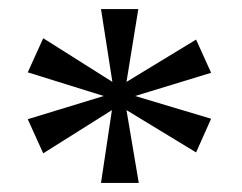

<svg xmlns="http://www.w3.org/2000/svg" viewBox="-20 -780 532 422"><path d="M202 -378 226 -538 75 -443 41 -518 208 -569 41 -621 75 -696 227 -600 202 -760H284L258 -600L411 -693L444 -620L277 -569L444 -519L411 -445L258 -538L285 -378Z"/></svg>

Font: Noto Serif Bengali
Style: Regular
Weight: 400
Designer: Juan Bruce, Universal Thirst, Indian Type Foundry and the Monotype Design Team.
Foundry: Monotype Imaging Inc.
Version: Version 2.003